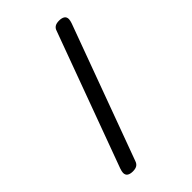

<svg xmlns="http://www.w3.org/2000/svg" viewBox="-280 -930 1160 1160"><g transform="rotate(-45 300.0 -350.0)"><path d="M94 63 410 -796Q415 -813 428 -821.5Q441 -830 464 -830Q487 -830 500 -821.5Q513 -813 513 -794Q513 -788 511 -780Q509 -772 506 -763L190 96Q184 114 171 122Q158 130 136 130Q113 130 100 121.5Q87 113 87 94Q87 88 89 80Q91 72 94 63Z"/></g></svg>

Font: Maple Mono NL Medium
Style: Regular
Weight: 500
Monospace: yes
Designer: subframe7536
Version: Version 7.000